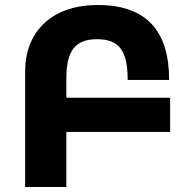

<svg xmlns="http://www.w3.org/2000/svg" viewBox="-20 -744 759 764"><path d="M657 -219V-355H244V-433C244 -541 279 -588 366 -588C454 -588 488 -543 488 -426H653C653 -621 563 -724 369 -724C174 -724 80 -606 80 -462V0H244V-219Z"/></svg>

Font: Noto Sans Armenian Extra
Style: Regular
Weight: 800
Designer: Monotype Design Team
Foundry: Monotype Imaging Inc.
Version: Version 1.901